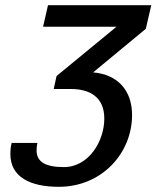

<svg xmlns="http://www.w3.org/2000/svg" viewBox="-20 -520 603 740"><path d="M187 -177H253C322 -177 382 -149 382 -63C382 23 323 124 226 124C154 124 121 103 121 60C121 51 122 40 124 31H25C21 46 20 60 20 74C20 162 96 200 207 200C370 200 489 73 489 -77C489 -171 434 -233 339 -241L542 -409L563 -500H165L146 -417H429L198 -227Z"/></svg>

Font: Perun Medium Italic
Style: Regular
Weight: 500
Italic angle: -12°
Foundry: Copyright (c) Stefan Peev, Context Ltd, 2016
Version: Version 1.026